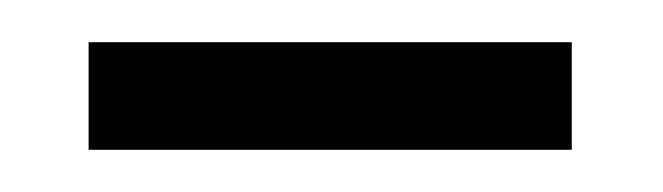

<svg xmlns="http://www.w3.org/2000/svg" viewBox="-20 -318 314 91"><path d="M22 -298H251V-247H22Z"/></svg>

Font: Noto Serif NarrowLight
Style: Regular
Weight: 300
Width: 4
Designer: Monotype Design Team
Foundry: Monotype Imaging Inc.
Version: Version 1.001